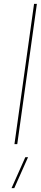

<svg xmlns="http://www.w3.org/2000/svg" viewBox="-20 -750 212 999"><path d="M157.2 -730H171.9L69.8 0H55.2ZM40 229 111.8 67.9H126L54.2 229Z"/></svg>

Font: Human Sans Thin
Style: Italic
Weight: 100
Italic angle: -8°
Designer: Tim Radville
Foundry: Continuum
Version: Version 1.000;FEAKit 1.0